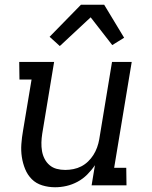

<svg xmlns="http://www.w3.org/2000/svg" viewBox="-20 -781 640 809"><path d="M212 8Q184 8 158 0Q132 -8 114 -26Q96 -44 86 -68.5Q76 -93 72 -119.5Q68 -146 70 -174Q72 -202 77 -230L113 -446H62L61 -520H208L158 -218Q155 -199 154.5 -180.5Q154 -162 157 -144.5Q160 -127 168 -111.5Q176 -96 189 -85Q202 -74 219 -69.5Q236 -65 255 -65Q272 -65 289.5 -68.5Q307 -72 322.5 -80Q338 -88 351 -100.5Q364 -113 373.5 -128Q383 -143 389 -159.5Q395 -176 398 -193L452 -520H535L461 -74H512L513 0H366L380 -85Q366 -64 347.5 -45.5Q329 -27 306.5 -15Q284 -3 260 2.5Q236 8 212 8ZM232 -587 189 -626 321 -761H419L503 -622L453 -591L362 -708Z"/></svg>

Font: Iosevka Plex Etoile
Style: Italic
Weight: 400
Italic angle: -9°
Designer: Belleve Invis
Foundry: Belleve Invis
Version: Version 25.1.1; ttfautohint (v1.8.4)